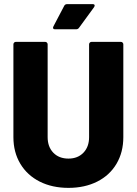

<svg xmlns="http://www.w3.org/2000/svg" viewBox="-20 -903 663 931"><path d="M312 8Q233 8 172.5 -22.5Q112 -53 78.5 -109Q45 -165 45 -238V-688Q45 -693 48.5 -696.5Q52 -700 57 -700H199Q204 -700 207.5 -696.5Q211 -693 211 -688V-238Q211 -191 238.5 -162.5Q266 -134 312 -134Q357 -134 384.5 -162.5Q412 -191 412 -238V-688Q412 -693 415.5 -696.5Q419 -700 424 -700H566Q571 -700 574.5 -696.5Q578 -693 578 -688V-238Q578 -165 545 -109Q512 -53 451.5 -22.5Q391 8 312 8ZM247 -761Q240 -761 238.5 -764Q237 -767 237 -769Q237 -771 239 -775L291 -874Q295 -883 306 -883H429Q439 -883 439 -876Q439 -873 436 -868L363 -768Q358 -761 349 -761Z"/></svg>

Font: LinhAnh ExtBd
Style: Regular
Weight: 800
Designer: Jeremy Tribby
Foundry: Tribby Type
Version: Version 1.408